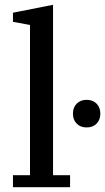

<svg xmlns="http://www.w3.org/2000/svg" viewBox="-20 -780 438 800"><path d="M34 -50H105V-676L34 -689V-727L201 -760V-50H272V0H34ZM341 -249Q315 -249 299.5 -265Q284 -281 284 -305V-308Q284 -332 299.5 -348Q315 -364 341 -364Q367 -364 382.5 -348Q398 -332 398 -308V-305Q398 -281 382.5 -265Q367 -249 341 -249Z"/></svg>

Font: IBM Plex Serif Text
Style: Regular
Weight: 450
Designer: Mike Abbink, Paul van der Laan, Pieter van Rosmalen
Foundry: Bold Monday
Version: Version 3.001